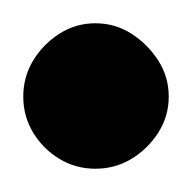

<svg xmlns="http://www.w3.org/2000/svg" viewBox="-32 -1233 165 165"><path d="M-12 -1150Q-12 -1133 -3.5 -1119Q5 -1105 19 -1096.5Q33 -1088 50 -1088Q67 -1088 81 -1096.5Q95 -1105 104 -1119Q113 -1133 113 -1150Q113 -1167 104 -1181Q95 -1195 81 -1204Q67 -1213 50 -1213Q33 -1213 19 -1204Q5 -1195 -3.5 -1181Q-12 -1167 -12 -1150Z"/></svg>

Font: Linefont Medium
Style: Regular
Weight: 500
Monospace: yes
Version: Version 3.002;gftools[0.9.33]